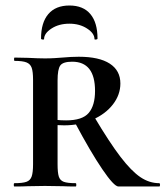

<svg xmlns="http://www.w3.org/2000/svg" viewBox="-20 -677 601 697"><path d="M255 0Q226 0 209 -1L143 -2L81 -1Q63 0 32 0Q30 0 30 -6Q30 -12 32 -12Q62 -12 76 -17Q90 -22 95 -36.5Q100 -51 100 -81V-387Q100 -417 95 -431Q90 -445 76 -450.5Q62 -456 33 -456Q31 -456 31 -462Q31 -468 33 -468L82 -467Q120 -465 143 -465Q162 -465 178 -466Q194 -467 206 -468Q239 -471 266 -471Q340 -471 378.5 -446Q417 -421 417 -374Q417 -333 390 -298Q363 -263 316 -242.5Q269 -222 213 -222Q181 -222 158 -226L157 -247Q182 -240 220 -240Q279 -240 302 -267Q325 -294 325 -347Q325 -453 242 -453Q209 -453 199 -439.5Q189 -426 189 -385V-81Q189 -50 193.5 -36Q198 -22 211.5 -17Q225 -12 255 -12Q257 -12 257 -6Q257 0 255 0ZM558 0H410Q394 0 351.5 -62.5Q309 -125 252 -232L322 -253Q378 -159 417.5 -107.5Q457 -56 489.5 -34Q522 -12 558 -12Q561 -12 561 -6Q561 0 558 0ZM129 -537Q129 -595 155.5 -626Q182 -657 232 -657Q282 -657 308 -626Q334 -595 334 -537Q334 -534 328.5 -533.5Q323 -533 323 -535Q323 -556 296 -573.5Q269 -591 232 -591Q194 -591 167 -573.5Q140 -556 140 -535Q140 -533 134.5 -533.5Q129 -534 129 -537Z"/></svg>

Font: Cormorant Unicase SemiBold
Style: Regular
Weight: 600
Designer: Christian Thalmann (Catharsis Fonts)
Foundry: Catharsis Fonts
Version: Version 4.000